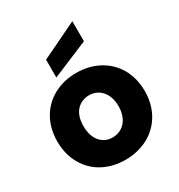

<svg xmlns="http://www.w3.org/2000/svg" viewBox="-195 -964 1027 1102"><g transform="rotate(-30 318.5 -413.0)"><path d="M66 -127C115 -40 207 8 316 8C371 8 420 -4 465 -27C553 -74 608 -164 608 -279C608 -336 595 -387 570 -431C519 -518 427 -566 318 -566C263 -566 214 -554 170 -531C82 -484 28 -394 28 -279C28 -221 41 -170 66 -127ZM235 -383C257 -406 285 -418 318 -418C383 -418 434 -368 434 -279C434 -190 381 -140 316 -140C251 -140 202 -190 202 -279C202 -324 213 -359 235 -383ZM207 -600 448 -701V-834L207 -718Z"/></g></svg>

Font: Poppins
Style: Bold
Weight: 700
Designer: Ninad Kale (Devanagari), Jonny Pinhorn (Latin)
Foundry: Indian Type Foundry
Version: 4.004